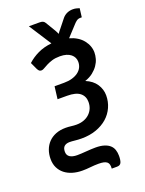

<svg xmlns="http://www.w3.org/2000/svg" viewBox="-190 -721 758 1002"><g transform="rotate(-20 189.0 -219.5)"><path d="M374.5 -589.5H366Q354 -589.5 345.2 -583Q336.5 -576.5 329.5 -568.5L275 -509.5Q324 -495 349 -463.2Q374 -431.5 374 -394.5Q374 -378.5 369 -360.5Q364 -342.5 352.5 -325.8Q341 -309 322.8 -294.5Q304.5 -280 278 -271Q317 -255 336 -226Q355 -197 355 -163.5Q355 -128.5 341.2 -97.8Q327.5 -67 301.8 -44.2Q276 -21.5 239.8 -8.5Q203.5 4.5 158.5 4.5Q139 4.5 121.2 2.5Q103.5 0.5 92 0.5Q73 0.5 62.2 9.8Q51.5 19 51.5 40Q51.5 59.5 66 69Q80.5 78.5 107 78.5Q116.5 78.5 129.5 77.8Q142.5 77 156.2 76Q170 75 183.8 74.2Q197.5 73.5 209 73.5Q237.5 73.5 257 79.8Q276.5 86 288.2 96.8Q300 107.5 305 122.8Q310 138 310 156Q310 180.5 304.2 193.2Q298.5 206 281 206H251.5Q252.5 192.5 250.2 183.5Q248 174.5 241.2 169Q234.5 163.5 223.2 161Q212 158.5 195 158.5Q172.5 158.5 149.5 161Q126.5 163.5 105 163.5Q75.5 163.5 50.5 156Q25.5 148.5 7.2 134Q-11 119.5 -21.2 98.5Q-31.5 77.5 -31.5 50Q-31.5 23 -23 0Q-14.5 -23 1.8 -40Q18 -57 42.2 -66.8Q66.5 -76.5 98 -76.5Q112.5 -76.5 128 -74.5Q143.5 -72.5 157.5 -72.5Q180.5 -72.5 199 -79.5Q217.5 -86.5 230.2 -98.8Q243 -111 249.8 -127.2Q256.5 -143.5 256.5 -162.5Q256.5 -194.5 233.8 -212.8Q211 -231 162.5 -231H109.5L118 -300H171Q196 -300 215.8 -305.8Q235.5 -311.5 249.5 -321.8Q263.5 -332 270.8 -346.2Q278 -360.5 278 -377.5Q278 -390 273 -400.8Q268 -411.5 258 -419.8Q248 -428 232.8 -432.8Q217.5 -437.5 197 -437.5Q171.5 -437.5 153.2 -431.8Q135 -426 121.8 -419.2Q108.5 -412.5 99.2 -406.8Q90 -401 83 -401Q76 -401 71.5 -404Q67 -407 62 -416L43.5 -456Q69 -479.5 102.5 -495.5Q136 -511.5 179 -516L99 -640H158Q169.5 -640 176.5 -637Q183.5 -634 188.5 -625.5L222 -569.5Q224.5 -565 227 -560Q229.5 -555 232 -549.5Q235.5 -555 239.2 -560Q243 -565 247 -569.5L286.5 -619Q297.5 -632 312.5 -638.5Q327.5 -645 344.5 -645Q355.5 -645 364 -642.8Q372.5 -640.5 380.5 -638Z"/></g></svg>

Font: Lato Semibold
Style: Italic
Weight: 600
Italic angle: -7°
Designer: Lukasz Dziedzic
Foundry: tyPoland Lukasz Dziedzic
Version: Version 2.006; 2014-01-15